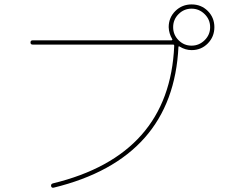

<svg xmlns="http://www.w3.org/2000/svg" viewBox="-20 -865 1040 882"><path d="M919.9 -800.3Q894.5 -825.2 859.9 -825.2Q825.2 -825.2 800.3 -800.3Q775.4 -775.4 775.4 -740.2Q775.4 -705.1 800.3 -680.2Q825.2 -655.3 859.9 -655.3Q894.5 -655.3 919.9 -680.2Q945.3 -705.1 945.3 -740.2Q945.3 -775.4 919.9 -800.3ZM129.9 -660.2Q120.1 -660.2 120.1 -669.9Q120.1 -679.7 129.9 -679.7H768.6Q769.5 -679.7 771 -681.6Q772.5 -683.6 771.5 -684.6Q755.9 -710.9 754.9 -740.2Q754.9 -784.2 785.6 -814.5Q816.4 -844.7 860.4 -844.7Q904.3 -844.7 934.6 -814.5Q964.8 -784.2 964.8 -740.2Q964.8 -696.3 934.6 -665.5Q904.3 -634.8 860.4 -634.8Q831.1 -634.8 804.7 -651.4Q803.7 -652.3 801.8 -651.9Q799.8 -651.4 799.8 -650.4Q775.4 -136.7 226.6 -2.9Q216.8 -1 214.8 -9.8Q212.9 -19.5 222.7 -22.5Q758.8 -152.3 780.3 -654.3Q780.3 -660.2 775.4 -660.2Z"/></svg>

Font: Rounded-L Mgen+ 2m thin
Style: Regular
Weight: 100
Designer: [Source Han Sans]
Ryoko NISHIZUKA  (kana & ideographs); Paul D. Hunt (Latin, Greek & Cyrillic); Wenlong ZHANG  (bopomofo
Version: Version 1.059.20150602